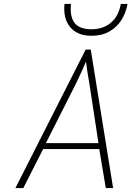

<svg xmlns="http://www.w3.org/2000/svg" viewBox="-20 -951 678 971"><path d="M58 0 413 -700H439L552 0H515L482 -197H198L98 0ZM212 -227H478L432 -529Q430.5 -537.5 426.8 -559.2Q423 -581 419.5 -604Q416 -627 415 -640Q410 -627 399.5 -604Q389 -581 379 -559.5Q369 -538 365 -530ZM441 -770Q395.5 -770 363.5 -789.2Q331.5 -808.5 316.2 -844.5Q301 -880.5 306 -931H339Q332.5 -866.5 357.5 -834.8Q382.5 -803 443 -803Q499.5 -803 539.2 -834.8Q579 -866.5 591 -931H625Q617 -886.5 594.2 -850Q571.5 -813.5 533.2 -791.8Q495 -770 441 -770Z"/></svg>

Font: Overpass Thin
Style: Italic
Weight: 250
Italic angle: -10°
Designer: Delve Withrington, Dave Bailey, Thomas Jockin
Foundry: Delve Fonts LLC
Version: Version 4.000